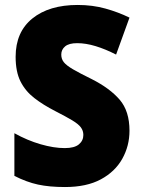

<svg xmlns="http://www.w3.org/2000/svg" viewBox="-20 -744 572 774"><path d="M502 -217Q502 -156 473 -104Q444 -52 386.5 -21Q329 10 242 10Q179 10 133 0Q87 -10 38 -35V-207Q90 -178 143.5 -162.5Q197 -147 241 -147Q280 -147 298 -162Q316 -177 316 -200Q316 -217 306 -230.5Q296 -244 271 -259Q246 -274 203 -296Q154 -321 118 -349Q82 -377 62.5 -416Q43 -455 43 -515Q43 -615 110.5 -669.5Q178 -724 293 -724Q353 -724 405 -709.5Q457 -695 502 -673L448 -524Q405 -546 365.5 -558Q326 -570 291 -570Q258 -570 242.5 -557Q227 -544 227 -524Q227 -506 237.5 -493Q248 -480 274.5 -464.5Q301 -449 350 -425Q423 -388 462.5 -342Q502 -296 502 -217Z"/></svg>

Font: Noto Sans Lao SemiCondensed Black
Style: Regular
Weight: 900
Width: 4
Designer: Monotype Design Team
Foundry: Monotype Imaging Inc.
Version: Version 2.003; ttfautohint (v1.8.4.7-5d5b)